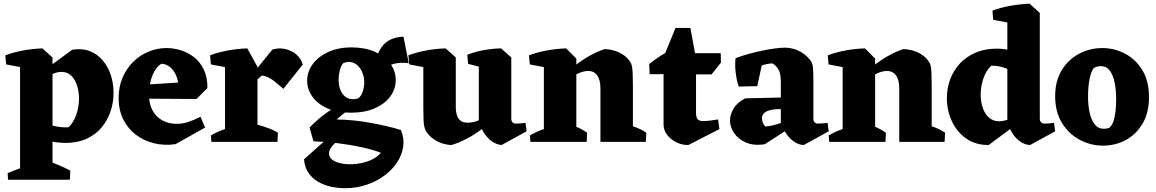

<svg xmlns="http://www.w3.org/2000/svg" viewBox="-20 -756 6158 1023"><path d="M330 5.5Q279.2 5.5 218.8 -10Q158.2 -25.5 106.5 -52L176.2 -127.5Q193 -113.5 219.9 -101.1Q246.8 -88.8 279.5 -82.4Q312.2 -76 345.2 -77.8Q371.2 -102 386.1 -144.2Q401 -186.5 401 -231.5Q401 -268.2 390.4 -300.6Q379.8 -333 359 -353Q338.2 -373 307.2 -373Q284 -373 257.1 -360.5Q230.2 -348 201.2 -328.5L192.2 -364.2L364.5 -490.8Q416.8 -499.5 457.2 -484.1Q497.8 -468.8 526.5 -435.2Q555.2 -401.8 570.1 -356.9Q585 -312 585 -261.2Q585 -209.2 568.6 -161.4Q552.2 -113.5 520.4 -75.9Q488.5 -38.2 440.8 -16.4Q393 5.5 330 5.5ZM22.8 201.8 20.8 166.5Q49.2 154.5 82.8 142.2Q116.2 130 144.2 119L134.8 201.8ZM206.8 201.8 231.8 98.8Q263 111.2 295 124.8Q327 138.2 354.5 153L352.2 201.8ZM86.8 201.8V-445.5L205.8 -498.2L259.8 -449.8V201.8ZM12.8 -412.8 8.2 -461.2Q51.8 -477.5 102.8 -487Q153.8 -496.5 206.5 -498.2L212.8 -456L129.8 -390.5Z M915.5 12Q854.5 21 799.5 7Q744.5 -7 702.2 -39.5Q660 -72 636 -121.4Q612 -170.8 612 -233.5Q612 -292.5 632.6 -341.4Q653.2 -390.2 688.9 -425.8Q724.5 -461.2 770.8 -480.6Q817 -500 867.2 -500Q904.8 -500 943.4 -488.1Q982 -476.2 1014.4 -450.9Q1046.8 -425.5 1066.1 -384.9Q1085.5 -344.2 1085.2 -286.8L929 -272.8Q934 -306.2 923.9 -339Q913.8 -371.8 892 -393.4Q870.2 -415 839.8 -416.5Q817 -402 802.2 -375Q787.5 -348 780.5 -316Q773.5 -284 773.5 -254.5Q773.5 -203 792.5 -167.9Q811.5 -132.8 845.1 -114.5Q878.8 -96.2 921 -96.2Q952.5 -96.2 982.6 -106Q1012.8 -115.8 1048.2 -133.8L1073 -76.5ZM1026.8 -228.5 728 -230.5 716 -302.8 1001.5 -320.5 1085.2 -286.8Z M1178.8 0V-445.5L1297.5 -498.2L1351.8 -400.2V0ZM1250 -246 1283.5 -309.5 1430.8 -491.5Q1462.5 -502.2 1496.8 -495.4Q1531 -488.5 1557.4 -467Q1583.8 -445.5 1593 -412.2L1489.8 -282.5Q1465.5 -304.8 1436.8 -326.9Q1408 -349 1375.5 -353.8ZM1103.8 -412.8 1099.2 -461.2Q1142.8 -477.5 1193.8 -487Q1244.8 -496.5 1297.5 -498.2L1297 -427.5L1220.8 -390.5ZM1106.2 0 1104.2 -34.5Q1132.8 -51.8 1166.2 -64Q1199.8 -76.2 1227.8 -82.8L1218.2 0ZM1305 0 1330 -97Q1350.8 -92.5 1373.9 -85.4Q1397 -78.2 1419.6 -69.4Q1442.2 -60.5 1460.8 -48.8L1458.5 0Z M1818 246.8Q1781.2 246.8 1744.4 238.9Q1707.5 231 1676 213Q1644.5 195 1623.9 165.5Q1603.2 136 1599.8 92.8L1755.8 -46L1848.5 -50.5Q1813 -31.2 1787.2 -11.9Q1761.5 7.5 1747.4 25.6Q1733.2 43.8 1733.2 60.5Q1733.2 90 1766.2 104.6Q1799.2 119.2 1845 119.2Q1876.2 119.2 1908.4 112.2Q1940.5 105.2 1967.1 91.5Q1993.8 77.8 2009 57.8Q1968.5 42 1910.5 29.1Q1852.5 16.2 1785.8 7.8Q1719 -0.8 1650.2 -3.2L1629.2 -76.5Q1653.8 -102 1679.9 -124.1Q1706 -146.2 1734.4 -165Q1762.8 -183.8 1792.2 -197.5L1854.5 -180.8Q1831.8 -167 1810.9 -150.9Q1790 -134.8 1774.2 -119.2Q1816.2 -119 1861.2 -114.6Q1906.2 -110.2 1951 -102.1Q1995.8 -94 2038 -84.4Q2080.2 -74.8 2116.2 -63.2Q2134.5 -19.8 2128.4 24.4Q2122.2 68.5 2096.2 108.4Q2070.2 148.2 2028 179.6Q1985.8 211 1932.2 228.9Q1878.8 246.8 1818 246.8ZM1849.2 -155.5Q1774 -155.5 1722.2 -179.4Q1670.5 -203.2 1643.5 -242.4Q1616.5 -281.5 1616.5 -325.8Q1616.5 -372.8 1645.2 -413Q1674 -453.2 1727.6 -478.4Q1781.2 -503.5 1853.8 -503.5Q1923 -503.5 1976 -480.5Q2029 -457.5 2058.8 -417.9Q2088.5 -378.2 2088.5 -329Q2088.5 -281.2 2059.2 -241.8Q2030 -202.2 1976.5 -178.9Q1923 -155.5 1849.2 -155.5ZM1887.8 -231.5Q1904.5 -243.2 1912.6 -267.8Q1920.8 -292.2 1920.8 -319Q1920.8 -342 1912.8 -364.1Q1904.8 -386.2 1890.1 -402.4Q1875.5 -418.5 1855.2 -424.1Q1835 -429.8 1809.8 -420Q1797.5 -409 1790.9 -382.6Q1784.2 -356.2 1784.2 -329.5Q1784.2 -297.8 1795.8 -271.9Q1807.2 -246 1830.6 -234Q1854 -222 1887.8 -231.5ZM1988.2 -360.5Q1981.8 -393.5 1985 -427.5Q1988.2 -461.5 2004.2 -491.1Q2020.2 -520.8 2051 -539.8Q2081.8 -558.8 2129.8 -560.8L2157.8 -419.2Q2070.5 -431.2 2010.8 -380.2Z M2386.2 16.5Q2367.2 16.8 2341.6 9.6Q2316 2.5 2291.6 -14Q2267.2 -30.5 2249.5 -57.5Q2244.2 -66.8 2241 -80Q2237.8 -93.2 2236.6 -118.2Q2235.5 -143.2 2235.5 -184.8V-448.5L2354.2 -498.2L2408.5 -449.8V-185.5Q2408.5 -142.5 2425.2 -121.4Q2442 -100.2 2478.2 -102.5Q2514.2 -104 2553 -125.4Q2591.8 -146.8 2629 -172.5L2634.2 -146Q2596.5 -105.8 2553.6 -72.9Q2510.8 -40 2467.9 -17.4Q2425 5.2 2386.2 16.5ZM2160.5 -412.8 2156 -461.2Q2199.5 -477.5 2250.5 -487Q2301.5 -496.5 2354.2 -498.2L2353.8 -427.5L2277.5 -390.5ZM2652.8 16.5Q2632.8 15.5 2612.2 4.1Q2591.8 -7.2 2574.5 -27Q2557.2 -46.8 2545.5 -72.5L2531.2 -78.2V-448.5L2650 -498.2L2704.2 -449.8V-122Q2704.2 -111.8 2710.6 -104.6Q2717 -97.5 2728.8 -97.5Q2740.5 -97.5 2752.2 -98.6Q2764 -99.8 2780 -101.2L2786 -56.5ZM2474.2 -415.8 2469.8 -464.2Q2508.8 -479.8 2555.2 -488.5Q2601.8 -497.2 2650 -498.2L2649.5 -427.5L2573.2 -390.5Z M2877.8 0V-445.5L2996.5 -498.2L3050.8 -443.8V0ZM3179.2 0V-284.8Q3179.2 -330.8 3161.4 -355Q3143.5 -379.2 3110.8 -377.8Q3088.5 -377 3062.5 -365.5Q3036.5 -354 3010.5 -337.4Q2984.5 -320.8 2960.5 -302.5L2955.2 -328.8Q2997 -370.8 3040 -404.1Q3083 -437.5 3124.2 -460.4Q3165.5 -483.2 3201.5 -494.5Q3221.2 -494.5 3246.8 -488Q3272.2 -481.5 3297.6 -466Q3323 -450.5 3339.8 -423Q3344.8 -414.8 3347.4 -400.8Q3350 -386.8 3351.1 -362.4Q3352.2 -338 3352.2 -295.5V0ZM2802.8 -412.8 2798.2 -461.2Q2841.8 -477.5 2892.8 -487Q2943.8 -496.5 2996.5 -498.2L2996 -427.5L2919.8 -390.5ZM2805.8 0 2803.8 -34.5Q2832.2 -51.8 2865.8 -64Q2899.2 -76.2 2927.2 -82.8L2917.8 0ZM2960.5 0 2985.5 -103Q3016.8 -95 3048.8 -81.5Q3080.8 -68 3108.2 -48.8L3106 0ZM3262.2 0 3287.2 -103Q3318.5 -95 3357.4 -81.5Q3396.2 -68 3423.8 -48.8L3420.8 0Z M3648 16.5Q3615 17.5 3584.8 2.9Q3554.5 -11.8 3535 -37Q3515.5 -62.2 3515.5 -91.5V-451.2L3579.2 -607H3658.5L3688.5 -444V-153.5Q3688.5 -129.5 3697.8 -120.1Q3707 -110.8 3726 -110.8Q3743.5 -110.8 3765.6 -113.8Q3787.8 -116.8 3806 -119.5L3813.2 -68.2ZM3441.5 -360.5 3439 -414.5Q3475 -444.2 3519.2 -470.5Q3563.5 -496.8 3615.8 -522.2L3642.5 -430.5L3628.5 -361.8ZM3637.8 -359.5V-472.5H3820.2L3821.2 -422.5L3771.2 -359.5Z M4263 16.5Q4243 16.2 4222.5 5.6Q4202 -5 4184.2 -24.4Q4166.5 -43.8 4154.8 -69.5L4140.5 -75.2V-318.2Q4140.5 -365.2 4126.9 -387.2Q4113.2 -409.2 4094.5 -418.5Q4080 -417.5 4064.4 -414.4Q4048.8 -411.2 4038.5 -406.8L4014.8 -296.8L3916 -295Q3904.5 -329 3899.8 -368.9Q3895 -408.8 3899 -445.8Q3930.2 -458 3967 -468.2Q4003.8 -478.5 4040.1 -486Q4076.5 -493.5 4108.2 -497.8Q4140 -502 4160.2 -502Q4188.2 -502 4213.9 -493.9Q4239.5 -485.8 4262.2 -469.2Q4285 -452.8 4301.8 -429Q4309.5 -416.8 4311.6 -394Q4313.8 -371.2 4313.8 -326.5V-122Q4313.8 -111.8 4320.1 -104.6Q4326.5 -97.5 4338.2 -97.5Q4350 -97.5 4361.8 -98.6Q4373.5 -99.8 4389.5 -101.2L4395.5 -56.5ZM4055 12.5Q3995.5 21.5 3953.9 3.1Q3912.2 -15.2 3890.9 -47.8Q3869.5 -80.2 3869.5 -113.8Q3869.5 -145 3888.6 -177.6Q3907.8 -210.2 3950.8 -232L4172.2 -237.2L4171.2 -174.2L4143.2 -174.5Q4125 -175.2 4106.5 -173.2Q4088 -171.2 4073.1 -166.1Q4058.2 -161 4049.1 -150.9Q4040 -140.8 4040 -125Q4040 -114.2 4044.6 -102.1Q4049.2 -90 4057.8 -82Q4077 -83.2 4096.4 -87.9Q4115.8 -92.5 4134 -98.6Q4152.2 -104.8 4165 -108.8L4177.8 -66.8Z M4469.8 0V-445.5L4588.5 -498.2L4642.8 -443.8V0ZM4771.2 0V-284.8Q4771.2 -330.8 4753.4 -355Q4735.5 -379.2 4702.8 -377.8Q4680.5 -377 4654.5 -365.5Q4628.5 -354 4602.5 -337.4Q4576.5 -320.8 4552.5 -302.5L4547.2 -328.8Q4589 -370.8 4632 -404.1Q4675 -437.5 4716.2 -460.4Q4757.5 -483.2 4793.5 -494.5Q4813.2 -494.5 4838.8 -488Q4864.2 -481.5 4889.6 -466Q4915 -450.5 4931.8 -423Q4936.8 -414.8 4939.4 -400.8Q4942 -386.8 4943.1 -362.4Q4944.2 -338 4944.2 -295.5V0ZM4394.8 -412.8 4390.2 -461.2Q4433.8 -477.5 4484.8 -487Q4535.8 -496.5 4588.5 -498.2L4588 -427.5L4511.8 -390.5ZM4397.8 0 4395.8 -34.5Q4424.2 -51.8 4457.8 -64Q4491.2 -76.2 4519.2 -82.8L4509.8 0ZM4552.5 0 4577.5 -103Q4608.8 -95 4640.8 -81.5Q4672.8 -68 4700.2 -48.8L4698 0ZM4854.2 0 4879.2 -103Q4910.5 -95 4949.4 -81.5Q4988.2 -68 5015.8 -48.8L5012.8 0Z M5248 16.5Q5178.8 17.5 5128.6 -17.5Q5078.5 -52.5 5051.8 -109.9Q5025 -167.2 5025 -233.8Q5025 -285.8 5042.5 -332.9Q5060 -380 5094 -417Q5128 -454 5177.6 -475.4Q5227.2 -496.8 5291.2 -496.8Q5337.2 -496.8 5378.2 -483.4Q5419.2 -470 5455.5 -446.2L5428.2 -322.2Q5410.8 -347.5 5384.9 -366.5Q5359 -385.5 5327.5 -396.1Q5296 -406.8 5261.2 -405.8Q5234 -380 5219.6 -337.9Q5205.2 -295.8 5205.2 -251.5Q5205.2 -212.8 5216.5 -180.6Q5227.8 -148.5 5249.8 -129.1Q5271.8 -109.8 5303.8 -109.8Q5326.8 -109.8 5359.1 -121.9Q5391.5 -134 5427 -160.5L5420.2 -111.5ZM5468.8 16.5Q5448.8 16.2 5428.2 5.6Q5407.8 -5 5390.5 -24.4Q5373.2 -43.8 5361.5 -69.5L5347.2 -75.2V-683.8L5466 -736.5L5520.2 -687V-122Q5520.2 -111.8 5527 -104.6Q5533.8 -97.5 5544.8 -97.5Q5556.5 -97.5 5568.2 -98.6Q5580 -99.8 5596 -101.2L5602 -56.5ZM5272.2 -650.2 5267.8 -699.5Q5311.2 -715.8 5362.2 -724.9Q5413.2 -734 5466 -736.5L5465.5 -665.8L5389.2 -628.8Z M5857 20Q5791 20 5732.8 -11.1Q5674.5 -42.2 5638.2 -101.2Q5602 -160.2 5602 -242.8Q5602 -325.8 5637.6 -383Q5673.2 -440.2 5730.4 -470.1Q5787.5 -500 5852.8 -500Q5917.8 -500 5974.8 -469.9Q6031.8 -439.8 6066.9 -381.5Q6102 -323.2 6102 -238.2Q6102 -155.2 6067.9 -97.5Q6033.8 -39.8 5978.2 -9.9Q5922.8 20 5857 20ZM5862 -69.8Q5875.2 -69.8 5889.8 -74.5Q5904.2 -86 5912.2 -109Q5920.2 -132 5923.6 -162.9Q5927 -193.8 5927 -226.5Q5927 -275.5 5919.1 -315.4Q5911.2 -355.2 5893.4 -379.4Q5875.5 -403.5 5846.2 -403.5Q5835.2 -403.5 5824.6 -400.8Q5814 -398 5807 -392.8Q5792.2 -372.2 5784.8 -331.6Q5777.2 -291 5777.2 -241Q5777.2 -194.2 5785.9 -155.2Q5794.5 -116.2 5813 -93Q5831.5 -69.8 5862 -69.8Z"/></svg>

Font: Eczar
Style: Regular
Weight: 400
Designer: Vaibhav Singh
Foundry: Rosetta Type Foundry
Version: Version 2.000